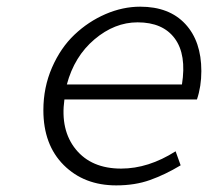

<svg xmlns="http://www.w3.org/2000/svg" viewBox="-20 -542 640 575"><path d="M328.1 13.2Q231.9 13.2 170.9 -47.6Q109.9 -108.4 109.9 -211.9Q109.9 -280.3 135.7 -339.6Q161.6 -398.9 203.1 -438.2Q244.6 -477.5 296.1 -499.8Q347.7 -522 399.9 -522Q486.8 -522 534.9 -470.2Q583 -418.5 583 -329.1Q583 -283.2 569.8 -244.1H172.9Q160.2 -152.3 207 -94.7Q253.9 -37.1 342.8 -37.1Q424.3 -37.1 505.9 -88.9L521 -46.9Q474.6 -19 429.4 -2.9Q384.3 13.2 328.1 13.2ZM180.2 -289.1H524.9Q539.1 -378.4 503.4 -426.8Q467.8 -475.1 392.1 -475.1Q323.2 -475.1 262.9 -424.1Q202.6 -373 180.2 -289.1Z"/></svg>

Font: Office Code Pro D Light Italic
Style: Regular
Weight: 300
Italic angle: -9°
Designer: Nathan Rutzky & Paul D. Hunt
Foundry: Adobe Systems Incorporated
Version: Version 1.004;PS 001.004;hotconv 1.0.70;makeotf.lib2.5.58329